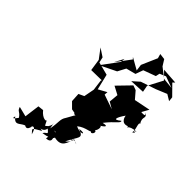

<svg xmlns="http://www.w3.org/2000/svg" viewBox="-306 -1242 1445 1445"><g transform="rotate(45 416.5 -519.5)"><path d="M401 -320C367 -295 455 -309 463 -329C398 -309 418 -319 373 -243C346 -204 361 -184 345 -103C327 -184 354 -150 323 -105C300 -90 312 -73 282 -132C294 -116 250 -112 210 -163L165 -158L149 -36L69 -56C83 -15 91 -38 122 6C127 1 80 70 95 19C140 75 153 30 196 14C234 37 234 -16 239 -10C226 -10 258 -55 279 26C245 -12 240 -2 316 -47C233 -66 323 -25 333 -89C378 -53 345 -69 329 -37C428 -50 448 -96 378 -114C412 -116 384 -106 376 -28C451 -30 390 -99 408 -83C508 -52 511 -126 531 -162C494 -125 526 -191 568 -157C494 -191 561 -162 494 -114C539 -211 583 -223 502 -255C582 -266 539 -226 477 -258C528 -301 592 -294 576 -310C587 -275 622 -328 593 -333C611 -347 615 -404 586 -378C600 -383 669 -428 595 -412C654 -489 697 -506 684 -523C625 -474 640 -518 679 -573C679 -567 690 -504 748 -529C750 -496 735 -542 823 -545C774 -524 852 -542 799 -518C819 -534 776 -609 800 -607C763 -660 817 -669 764 -695C803 -669 752 -674 743 -675L774 -731L645 -705L596 -762L559 -775L460 -673L526 -638L519 -563L571 -533L455 -573L457 -601L390 -564L360 -689L256 -716L246 -760L182 -802L239 -726L253 -632L363 -634L360 -626L371 -541L355 -457L312 -437L316 -365L360 -321L418 -310ZM579 -834 698 -874 785 -910 833 -881 829 -918 751 -997 767 -1013 639 -1022 696 -963 634 -846 644 -792 525 -786ZM368 -834 269 -700 398 -763 432 -827 509 -847 531 -908 629 -944 636 -976 685 -997 775 -964 688 -973 613 -1031 583 -1079 535 -1085 545 -1050 490 -924 497 -872 405 -924 418 -910 332 -795 371 -869Z"/></g></svg>

Font: Hussar Lance
Style: Italic
Weight: 700
Foundry: Cannot Into Space Fonts, PlusOne Fonts
Version: Version 2.27